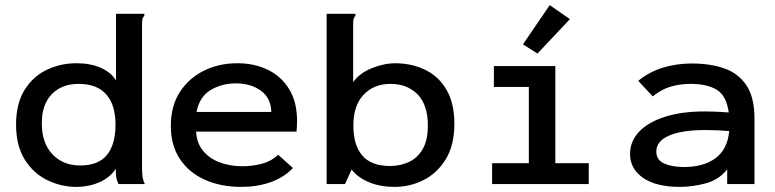

<svg xmlns="http://www.w3.org/2000/svg" viewBox="-20 -722 3040 753"><path d="M277 11Q216 10 162.5 -17Q109 -44 76 -98Q43 -152 43 -233Q43 -316 76.5 -369.5Q110 -423 164 -448.5Q218 -474 280 -474Q335 -474 375.5 -456Q416 -438 435 -406V-668H546V-660Q540 -654 538.5 -646.5Q537 -639 537 -623V-66Q537 -49 538.5 -33Q540 -17 548 0H445Q437 -16 435.5 -29.5Q434 -43 434 -60Q412 -26 370.5 -7.5Q329 11 277 11ZM294 -73Q366 -73 399.5 -114.5Q433 -156 433 -233Q433 -311 396.5 -352Q360 -393 289 -393Q222 -393 183 -352.5Q144 -312 144 -239Q144 -160 186 -116.5Q228 -73 294 -73Z M926 11Q846 11 783.5 -17Q721 -45 685.5 -98.5Q650 -152 650 -228Q650 -306 685 -360.5Q720 -415 779 -444.5Q838 -474 911 -474Q977 -474 1030 -448.5Q1083 -423 1114 -372.5Q1145 -322 1145 -248Q1145 -227 1143 -206H749Q752 -158 778.5 -128Q805 -98 845 -84Q885 -70 930 -70Q971 -70 1008 -80Q1045 -90 1071 -115L1129 -63Q1092 -25 1040 -7Q988 11 926 11ZM751 -283H1044Q1043 -337 1003.5 -366Q964 -395 905 -395Q849 -395 805.5 -368.5Q762 -342 751 -283Z M1527 11Q1472 11 1428 -7Q1384 -25 1359 -57L1333 0H1261V-668H1374V-660Q1368 -654 1366.5 -646.5Q1365 -639 1365 -623V-400Q1390 -435 1438 -454.5Q1486 -474 1532 -474Q1599 -473 1651 -446.5Q1703 -420 1732.5 -367.5Q1762 -315 1762 -237Q1762 -153 1728.5 -98Q1695 -43 1641.5 -16Q1588 11 1527 11ZM1510 -71Q1548 -71 1582 -86Q1616 -101 1637 -136Q1658 -171 1658 -230Q1658 -311 1617.5 -352Q1577 -393 1512 -393Q1446 -393 1406 -350.5Q1366 -308 1366 -232Q1365 -155 1400 -113Q1435 -71 1510 -71Z M1910 0V-82H2054V-381H1917V-463H2158V-82H2289V0ZM2088 -512 2031 -548 2136 -702 2215 -647Z M2647 11Q2553 11 2502 -24.5Q2451 -60 2451 -118Q2451 -168 2486.5 -205.5Q2522 -243 2588 -264Q2654 -285 2744 -285Q2763 -285 2788 -284Q2813 -283 2838 -281Q2829 -347 2791 -370Q2753 -393 2688 -393Q2646 -393 2609.5 -382Q2573 -371 2540 -344L2483 -405Q2526 -440 2579.5 -456.5Q2633 -473 2693 -473Q2765 -473 2820 -454Q2875 -435 2907 -388Q2939 -341 2939 -256V0H2832V-58Q2800 -17 2748 -3Q2696 11 2647 11ZM2554 -128Q2554 -94 2585.5 -80.5Q2617 -67 2663 -67Q2739 -67 2786 -101.5Q2833 -136 2840 -208Q2790 -212 2747 -212Q2653 -212 2603.5 -190Q2554 -168 2554 -128Z"/></svg>

Font: Inconsolata Expanded SemiBold
Style: Regular
Weight: 600
Width: 7
Monospace: yes
Designer: Raph Levien, Cyreal, Brenton Simpson
Foundry: Raph Levien, Cyreal, Google
Version: Version 3.001; ttfautohint (v1.8.2.53-6de2)